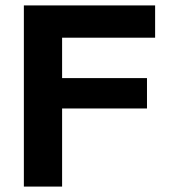

<svg xmlns="http://www.w3.org/2000/svg" viewBox="-20 -688 630 708"><path d="M209 0H68V-668H552V-549H209V-400H522V-288H209Z"/></svg>

Font: Gantari
Style: Bold
Weight: 700
Designer: Anugrah Pasau
Foundry: Lafontype
Version: Version 1.000